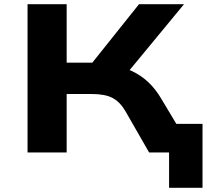

<svg xmlns="http://www.w3.org/2000/svg" viewBox="-20 -725 983 913"><path d="M784 168V0H717V-136H943V168ZM111 0V-705H297V-427H436L399 -402L641 -705H855L576 -367L497 -419Q561 -409 606.5 -387.5Q652 -366 686 -333.5Q720 -301 746 -257L900 0H689L576 -197Q551 -240 515.5 -259Q480 -278 416 -278H297V0Z"/></svg>

Font: Nunito Sans 7pt Expanded ExtraBold
Style: Regular
Weight: 800
Width: 7
Designer: Vernon Adams
Foundry: Vernon Adams
Version: Version 3.101;gftools[0.9.27]